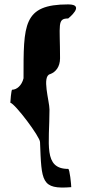

<svg xmlns="http://www.w3.org/2000/svg" viewBox="-20 -740 400 873"><path d="M27 -273C49 -268 162 -118 162 -94C169 86 167 122 304 111C304 100 297 28 290 28C176 28 205 -86 205 -242C205 -280 169 -394 208 -403C233 -412 253 -436 253 -475C253 -629 239 -656 290 -656C290 -656 371 -720 290 -720C84 -720 87 -629 87 -384C79 -351 56 -332 35 -332C31 -330 27 -278 27 -273Z"/></svg>

Font: Ampere
Style: SCCnd
Weight: 400
Version: Version 1